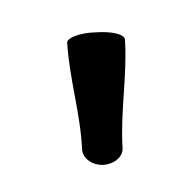

<svg xmlns="http://www.w3.org/2000/svg" viewBox="-48 -1027 299 300"><g transform="rotate(15 102.0 -877.5)"><path d="M37 -946C55 -892 86 -844 103 -790C108 -777 125 -771 141 -776C158 -782 168 -797 163 -810C145 -864 141 -921 123 -974C120 -982 99 -981 76 -973C52 -966 35 -953 37 -946Z"/></g></svg>

Font: Nupuram
Style: Regular
Weight: 400
Designer: Santhosh Thottingal (santhosh.thottingal@gmail.com)
Foundry: SMC
Version: Version 1.000